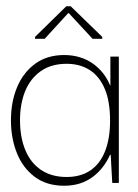

<svg xmlns="http://www.w3.org/2000/svg" viewBox="-20 -585 440 614"><path d="M185 9Q129 9 91 -19.5Q53 -48 34 -95.5Q15 -143 15 -200Q15 -260 35 -307Q55 -354 93 -381.5Q131 -409 185 -409Q212 -409 235 -402Q258 -395 276.5 -382Q295 -369 309 -351.5Q323 -334 332 -312H333V-404H360V0H339L334 -90H332Q322 -68 308 -50Q294 -32 275.5 -18.5Q257 -5 234.5 2Q212 9 185 9ZM193 -19Q238 -19 269 -40Q300 -61 316 -101.5Q332 -142 332 -199Q332 -261 315 -301Q298 -341 267 -361Q236 -381 193 -381Q144 -381 110.5 -357.5Q77 -334 60.5 -293.5Q44 -253 44 -200Q44 -146 61 -105Q78 -64 111.5 -41.5Q145 -19 193 -19ZM92 -461V-467L192 -565H206L307 -467V-461H276L200 -543H198L123 -461Z"/></svg>

Font: Darker Grotesque Light
Style: Regular
Weight: 300
Designer: Gabriel Lam
Foundry: TypeRant
Version: Version 1.000;gftools[0.9.28]